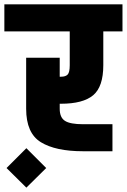

<svg xmlns="http://www.w3.org/2000/svg" viewBox="-30 -694 582 881"><path d="M0 0ZM244 -218V-195Q244 -155 268 -139.5Q292 -124 351 -124H486V0H351Q225 0 157.5 -41.5Q90 -83 90 -195V-429H244V-342H250Q271 -342 280.5 -352Q290 -362 290 -395V-550H-10V-674H532V-550H444V-395Q444 -296 397.5 -257Q351 -218 250 -218ZM0 77 91 -14 182 77 91 167Z"/></svg>

Font: Biryani Heavy
Style: Regular
Weight: 900
Designer: Dan Reynolds and Mathieu Réguer
Foundry: Dan Reynolds and Mathieu Réguer
Version: Version 1.003; ttfautohint (v1.1) -l 5 -r 5 -G 72 -x 0 -D la